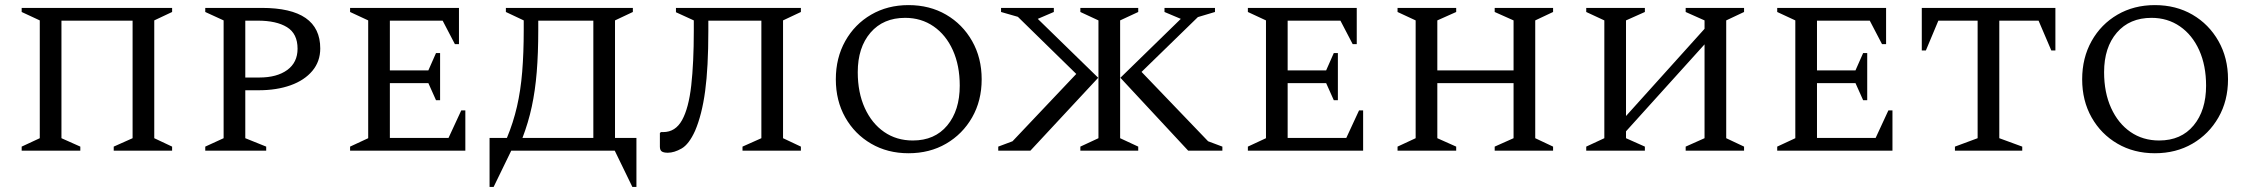

<svg xmlns="http://www.w3.org/2000/svg" viewBox="-20 -591 8828 753"><path d="M65 0V-16L136 -49V-511L65 -544V-560H655V-544L585 -511V-49L655 -16V0H426V-16L500 -49V-510H221V-49L295 -16V0Z M785 0V-16L857 -49V-511L785 -544V-560H1007Q1236 -560 1236 -401Q1236 -350 1205 -313Q1174 -276 1119.5 -256.5Q1065 -237 994 -237H942V-49L1024 -16V0ZM942 -510V-287H997Q1066 -287 1106.5 -316.5Q1147 -346 1147 -400Q1147 -459 1105.5 -484.5Q1064 -510 991 -510Z M1353 0V-16L1424 -49V-511L1353 -544V-560H1780V-418H1764L1716 -510H1509V-315H1660L1690 -383H1706V-198H1690L1660 -265H1509V-50H1739L1789 -158H1805V0Z M1964 -544V-560H2462V-544L2392 -511V-50H2476V142H2460L2391 0H1985L1916 142H1900V-50H1968Q1993 -110 2007.5 -173Q2022 -236 2028 -309.5Q2034 -383 2034 -473V-511ZM2307 -50V-510H2091V-473Q2091 -382 2085 -308.5Q2079 -235 2065.5 -172.5Q2052 -110 2029 -50Z M2892 0V-16L2966 -49V-510H2758V-470Q2758 -327 2745.5 -234Q2733 -141 2706 -78Q2682 -25 2653 -8.5Q2624 8 2599 8Q2583 8 2575.5 3Q2568 -2 2568 -16V-69L2572 -73H2581Q2629 -73 2655 -120Q2681 -167 2691 -256Q2701 -345 2701 -470V-511L2631 -543V-560H3121V-544L3051 -511V-49L3121 -16V0Z M3543 10Q3461 10 3396.5 -27.5Q3332 -65 3295 -130.5Q3258 -196 3258 -280Q3258 -364 3295 -430Q3332 -496 3396.5 -533.5Q3461 -571 3543 -571Q3626 -571 3690.5 -533.5Q3755 -496 3792.5 -430Q3830 -364 3830 -280Q3830 -196 3792.5 -130.5Q3755 -65 3690.5 -27.5Q3626 10 3543 10ZM3560 -40Q3646 -40 3695 -99Q3744 -158 3744 -255Q3744 -334 3717 -394Q3690 -454 3641.5 -487.5Q3593 -521 3530 -521Q3444 -521 3394 -463Q3344 -405 3344 -308Q3344 -228 3371.5 -167.5Q3399 -107 3447.5 -73.5Q3496 -40 3560 -40Z M4217 0V-16L4288 -49V-511L4217 -544V-560H4444V-544L4373 -511V-49L4444 -16V0ZM4374 -286 4611 -517 4547 -544V-560H4745V-544L4678 -524L4457 -309L4718 -37L4774 -16V0H4640ZM4287 -286 4021 0H3895V-16L3951 -37L4201 -301L3972 -525L3906 -544V-560H4113V-544L4050 -517Z M4874 0V-16L4945 -49V-511L4874 -544V-560H5301V-418H5285L5237 -510H5030V-315H5181L5211 -383H5227V-198H5211L5181 -265H5030V-50H5260L5310 -158H5326V0Z M5461 0V-16L5532 -49V-511L5461 -544V-560H5691V-544L5617 -511V-315H5916V-511L5842 -544V-560H6071V-544L6001 -511V-49L6071 -16V0H5842V-16L5916 -49V-265H5617V-49L5691 -16V0Z M6201 0V-16L6272 -49V-511L6201 -544V-560H6431V-544L6357 -511V-136L6665 -478V-511L6591 -544V-560H6820V-544L6750 -511V-49L6820 -16V0H6591V-16L6665 -49V-417L6357 -76V-49L6431 -16V0Z M6950 0V-16L7021 -49V-511L6950 -544V-560H7377V-418H7361L7313 -510H7106V-315H7257L7287 -383H7303V-198H7287L7257 -265H7106V-50H7336L7386 -158H7402V0Z M7647 0V-16L7736 -49V-510H7582L7533 -393H7517V-560H8041V-393H8025L7975 -510H7821V-49L7911 -16V0Z M8431 10Q8349 10 8284.5 -27.5Q8220 -65 8183 -130.5Q8146 -196 8146 -280Q8146 -364 8183 -430Q8220 -496 8284.5 -533.5Q8349 -571 8431 -571Q8514 -571 8578.5 -533.5Q8643 -496 8680.5 -430Q8718 -364 8718 -280Q8718 -196 8680.5 -130.5Q8643 -65 8578.5 -27.5Q8514 10 8431 10ZM8448 -40Q8534 -40 8583 -99Q8632 -158 8632 -255Q8632 -334 8605 -394Q8578 -454 8529.5 -487.5Q8481 -521 8418 -521Q8332 -521 8282 -463Q8232 -405 8232 -308Q8232 -228 8259.5 -167.5Q8287 -107 8335.5 -73.5Q8384 -40 8448 -40Z"/></svg>

Font: Spectral SC
Style: Regular
Weight: 400
Designer: Jean-Baptiste Levee
Foundry: Production Type
Version: Version 2.001